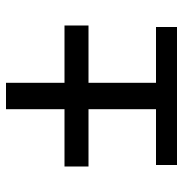

<svg xmlns="http://www.w3.org/2000/svg" viewBox="-5 -605 610 640"><g transform="rotate(-90 300.0 -285.0)"><path d="M70 0V-70H256V-295H65V-375H256V-570H344V-375H535V-295H344V-70H530V0Z"/></g></svg>

Font: Liga JetBrainsMono Nerd Font
Style: Regular
Weight: 400
Designer: Philipp Nurullin, Konstantin Bulenkov
Foundry: JetBrains
Version: Version 2.225; ttfautohint (v1.8.3)